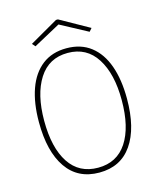

<svg xmlns="http://www.w3.org/2000/svg" viewBox="-117 -858 784 952"><g transform="rotate(-15 275.0 -382.5)"><path d="M275 11Q165 11 107 -73Q49 -157 49 -308Q49 -406 74.5 -477.5Q100 -549 150.5 -588Q201 -627 275 -627Q349 -627 399.5 -588Q450 -549 475.5 -477.5Q501 -406 501 -308Q501 -157 443 -73Q385 11 275 11ZM275 -14Q372 -14 423 -91.5Q474 -169 474 -308Q474 -443 423 -523Q372 -603 275 -603Q178 -603 127 -523Q76 -443 76 -308Q76 -169 127 -91.5Q178 -14 275 -14ZM130 -676 116 -692 262 -776H272L422 -692L408 -676L268 -751Z"/></g></svg>

Font: Inconsolata SemiExpanded ExtraLight
Style: Regular
Weight: 200
Width: 6
Monospace: yes
Designer: Raph Levien, Cyreal, Brenton Simpson
Foundry: Raph Levien, Cyreal, Google
Version: Version 3.001; ttfautohint (v1.8.2.53-6de2)